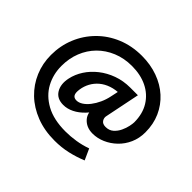

<svg xmlns="http://www.w3.org/2000/svg" viewBox="-175 -827 1229 1229"><g transform="rotate(45 439.0 -213.0)"><path d="M454 177Q362 177 287.5 148Q213 119 160 68Q107 17 78.5 -50.5Q50 -118 50 -195Q50 -279 80.5 -353Q111 -427 167 -483.5Q223 -540 299 -571.5Q375 -603 466 -603Q544 -603 610.5 -579Q677 -555 725.5 -511Q774 -467 801 -406.5Q828 -346 828 -272Q828 -218 808 -173Q788 -128 754 -95.5Q720 -63 678.5 -45Q637 -27 594 -27Q536 -27 502.5 -66.5Q469 -106 488 -186L515 -247L563 -278Q550 -219 525.5 -172Q501 -125 469.5 -92Q438 -59 402.5 -41.5Q367 -24 332 -24Q274 -24 249 -65.5Q224 -107 237 -168Q247 -215 274.5 -257.5Q302 -300 344.5 -333.5Q387 -367 441 -386.5Q495 -406 557 -406H626L578 -170Q573 -151 584 -133.5Q595 -116 623 -116Q655 -116 676 -134.5Q697 -153 709.5 -179.5Q722 -206 727 -230.5Q732 -255 732 -267Q732 -344 698 -399Q664 -454 604.5 -483Q545 -512 467 -512Q396 -512 337 -487.5Q278 -463 235.5 -420Q193 -377 170 -319Q147 -261 147 -193Q147 -117 181 -54Q215 9 285 47.5Q355 86 462 86Q507 86 554.5 78.5Q602 71 646 55L680 130Q626 152 571 164.5Q516 177 454 177ZM371 -104Q392 -104 413.5 -118Q435 -132 454 -156.5Q473 -181 487.5 -212.5Q502 -244 509 -278L528 -367L575 -331H546Q500 -331 463 -318.5Q426 -306 399.5 -283.5Q373 -261 357 -231.5Q341 -202 336 -168Q331 -134 340 -119Q349 -104 371 -104Z"/></g></svg>

Font: Ysabeau Infant
Style: Bold Italic
Weight: 700
Italic angle: -12°
Designer: Christian Thalmann (Catharsis Fonts)
Version: Version 2.001;gftools[0.9.30]; featfreeze: ss01,ss02,lnum